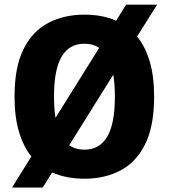

<svg xmlns="http://www.w3.org/2000/svg" viewBox="-20 -770 750 839"><path d="M349 11Q310 11 274.5 4.2Q239 -2.5 208 -16.5L166.5 49.5H32.5L117 -86Q82.5 -129 63 -194Q43.5 -259 43.5 -348Q43.5 -477 83 -555.8Q122.5 -634.5 191.5 -670.2Q260.5 -706 349 -706Q387.5 -706 422.2 -699.5Q457 -693 487.5 -679.5L531 -749.5H666.5L579 -610.5Q614.5 -567 634 -502.2Q653.5 -437.5 653.5 -348Q653.5 -218.5 614.2 -139.8Q575 -61 506.2 -25Q437.5 11 349 11ZM216 -348Q216 -295.5 222.5 -255L413.5 -561Q386.5 -579 349 -579Q283 -579 249.5 -522.8Q216 -466.5 216 -348ZM349 -116Q415 -116 448.5 -172.5Q482 -229 482 -348Q482 -402.5 475 -443.5L282.5 -135.5Q310 -116 349 -116Z"/></svg>

Font: League Mono
Style: Bold
Weight: 700
Width: 6
Designer: Tyler Finck
Foundry: The League of Moveable Type / Tyler Finck
Version: Version 2.300;RELEASE